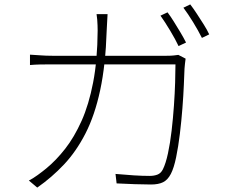

<svg xmlns="http://www.w3.org/2000/svg" viewBox="-20 -826 1040 871"><path d="M740 -770Q753 -753 768 -729Q783 -705 798 -680Q813 -655 824 -633L790 -617Q776 -647 752 -687Q728 -727 708 -755ZM843 -806Q857 -788 873 -763.5Q889 -739 904.5 -714.5Q920 -690 929 -670L896 -654Q879 -688 856 -725.5Q833 -763 812 -791ZM468 -762Q467 -746 466 -726Q465 -706 464 -688Q459 -531 434.5 -417Q410 -303 368 -221Q326 -139 270.5 -80Q215 -21 149 25L111 -7Q129 -16 151 -32Q173 -48 190 -62Q235 -99 276 -151.5Q317 -204 350 -277.5Q383 -351 402.5 -452Q422 -553 423 -687Q423 -698 422.5 -711Q422 -724 421 -737.5Q420 -751 418 -762ZM822 -560Q820 -547 819 -536Q818 -525 817 -514Q816 -488 814 -440.5Q812 -393 807.5 -335Q803 -277 796 -219Q789 -161 779 -112.5Q769 -64 755 -37Q741 -10 720 0.5Q699 11 665 11Q632 11 591 9.5Q550 8 509 6L504 -37Q547 -33 586.5 -30.5Q626 -28 659 -28Q679 -28 694.5 -34Q710 -40 719 -58Q732 -84 742 -130.5Q752 -177 758.5 -233Q765 -289 769 -346Q773 -403 774.5 -452.5Q776 -502 776 -534H218Q185 -534 162 -533.5Q139 -533 116 -531V-578Q138 -577 163 -575Q188 -573 217 -573H736Q757 -573 769 -574.5Q781 -576 789 -577Z"/></svg>

Font: Noto Sans JP Thin ExtraLight
Style: Regular
Weight: 250
Version: Version 2.004-H2;hotconv 1.0.118;makeotfexe 2.5.65603